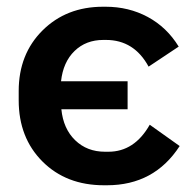

<svg xmlns="http://www.w3.org/2000/svg" viewBox="-20 -548 580 576"><path d="M292 7.8Q178.7 7.8 107.4 -63.5Q36.1 -134.8 36.1 -247.1V-274.9Q36.1 -385.7 107.7 -456.8Q179.2 -527.8 289.1 -527.8H296.9Q366.2 -527.8 423.3 -497.1Q480.5 -466.3 516.1 -408.2L425.8 -348.1Q382.3 -428.2 297.9 -428.2H290Q237.8 -428.2 203.6 -395Q169.4 -361.8 163.1 -304.2H362.8V-220.2H164.1Q169.9 -161.6 205.6 -127.2Q241.2 -92.8 294.9 -92.8H305.2Q383.3 -92.8 429.2 -173.8L519 -109.9Q442.9 7.8 300.8 7.8Z"/></svg>

Font: Fixel Text SemiBold
Style: Regular
Weight: 600
Width: 4
Designer: AlfaBravo + MacPaw
Foundry: Kyrylo Tkachov, Marchela Mozhyna, Serhii Makarenko, Maria Weinstein, Zakhar Kryvoshyya
Version: Version 1.211